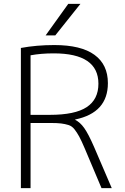

<svg xmlns="http://www.w3.org/2000/svg" viewBox="-20 -973 646 993"><path d="M266 -790H216L333 -953H396ZM138 -337V0H88V-725Q169 -740 261 -740Q399 -740 468.5 -689.5Q538 -639 538 -543Q538 -390 369 -355V-353Q394 -341 415.5 -311Q437 -281 467 -212L558 0H505L418 -206Q401 -246 389.5 -267Q378 -288 365 -304.5Q352 -321 334 -326.5Q316 -332 296 -334.5Q276 -337 238 -337ZM138 -379H238Q368 -379 428.5 -419Q489 -459 489 -540Q489 -697 258 -697Q192 -697 138 -687Z"/></svg>

Font: M PLUS 1p Light
Style: Regular
Weight: 300
Version: Version 1.061